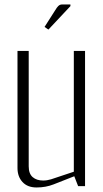

<svg xmlns="http://www.w3.org/2000/svg" viewBox="-20 -826 457 852"><path d="M292.5 -798.8 194.8 -694.8 177.7 -706.5 217.3 -768.6Q219.7 -772.5 225.1 -780.8Q230.5 -789.1 232.4 -792Q234.4 -794.9 238.5 -799.1Q242.7 -803.2 246.8 -804.7Q251 -806.2 256.3 -806.2H292.5ZM57.6 -600.1H107.4V-87.9Q107.4 -55.2 125 -40Q142.6 -24.9 171.4 -24.9Q188.5 -24.9 206.5 -30.3L307.6 -64V-600.1H357.4V0H326.7L309.6 -43.9L217.8 -7.8Q183.1 5.9 142.1 5.9Q102.1 5.9 79.8 -18.3Q57.6 -42.5 57.6 -80.6Z"/></svg>

Font: Reswysokr
Style: Regular
Weight: 500
Version: Version 0.984